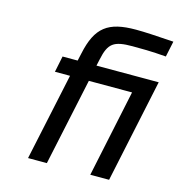

<svg xmlns="http://www.w3.org/2000/svg" viewBox="-106 -803 836 897"><g transform="rotate(15 312.5 -355.0)"><path d="M447 -631C484 -631 537 -631 609 -625L625 -701C533 -707 485 -710 442 -710C308 -710 252 -669 224 -536L216 -500H143L127 -422H200L110 0H201L291 -422H500L411 0H502L608 -500H307L314 -532C331 -613 355 -631 447 -631Z"/></g></svg>

Font: LT Wave Text Italic
Style: Regular
Weight: 400
Designer: Daniel Lyons
Version: Version 2.5 (Glyphs App)